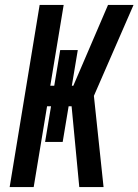

<svg xmlns="http://www.w3.org/2000/svg" viewBox="-20 -755 559 775"><path d="M19 0 140 -735H237L183 -409H199L223 -553H294L270 -409H276L416 -735H519L359 -368L398 0H300L269 -326H257L233 -182H162L186 -326H170L116 0Z"/></svg>

Font: Iosevka Oblique
Style: Bold
Weight: 700
Italic angle: -9°
Monospace: yes
Designer: Belleve Invis
Foundry: Belleve Invis
Version: Version 32.5.0; ttfautohint (v1.8.4)